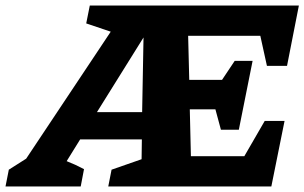

<svg xmlns="http://www.w3.org/2000/svg" viewBox="-94 -677 1105 697"><path d="M-74 0 -62 -61 1 -101 308 -562 219 -592 232 -657H991L948 -438H875L851 -547H589L593 -387H712L758 -456H823L773 -206H708L688 -280H595L599 -110H793L867 -238H939L891 0H299L311 -61L420 -99L421 -171H197L148 -92Q179 -80 211 -63L199 0ZM258 -270H422L427 -541Z"/></svg>

Font: Piazzolla ExtraBold
Style: Italic
Weight: 800
Italic angle: -11.3°
Designer: Juan Pablo del Peral
Foundry: Huerta Tipografica
Version: Version 1.330